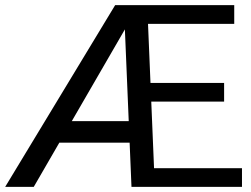

<svg xmlns="http://www.w3.org/2000/svg" viewBox="-28 -731 983 751"><path d="M104 0H-7.8L422.4 -710.9H481L473.6 -638.7ZM544.9 -172.9H181.6V-257.3H544.9ZM918.5 0H560.5V-73.2H918.5ZM577.6 0H486.3L456.5 -710.9H547.9ZM848.6 -333.5H541V-406.7H848.6ZM888.2 -637.7H530.8V-710.9H888.2Z"/></svg>

Font: Heebo
Style: Regular
Weight: 400
Designer: Oded Ezer
Foundry: Ezer Type House
Version: Version 3.100